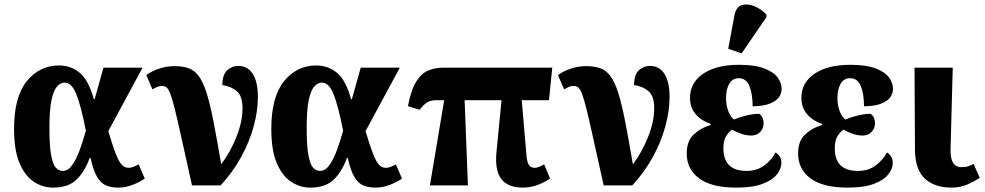

<svg xmlns="http://www.w3.org/2000/svg" viewBox="-20 -844 4482 874"><path d="M222 10Q174 10 133.5 -17Q93 -44 68.5 -102.5Q44 -161 44 -257Q44 -403 102 -474.5Q160 -546 249 -546Q302 -546 342.5 -513Q383 -480 407 -393H411L451 -536H629L473 -247Q492 -183 506 -146.5Q520 -110 533.5 -95Q547 -80 565 -80Q584 -80 611 -96L639 -31Q612 -13 581 -1.5Q550 10 519 10Q487 10 463.5 0.5Q440 -9 422.5 -38Q405 -67 392 -125H388Q368 -67 330.5 -28.5Q293 10 222 10ZM266 -66Q289 -66 307.5 -91Q326 -116 341.5 -157.5Q357 -199 371 -249Q348 -365 327 -416.5Q306 -468 274 -468Q255 -468 239 -449.5Q223 -431 214 -386.5Q205 -342 205 -264Q205 -182 212.5 -139.5Q220 -97 233.5 -81.5Q247 -66 266 -66Z M854 0Q825 -130 806.5 -214Q788 -298 776 -346.5Q764 -395 755 -418Q746 -441 737 -447Q728 -453 716 -453Q707 -453 696 -448.5Q685 -444 674 -437L646 -502Q668 -519 702.5 -531Q737 -543 774 -543Q812 -543 838.5 -533.5Q865 -524 884.5 -498Q904 -472 920 -422Q936 -372 951.5 -292.5Q967 -213 987 -96Q1029 -152 1056.5 -221.5Q1084 -291 1084 -351Q1084 -407 1058 -429Q1032 -451 992 -457Q993 -506 1015 -525Q1037 -544 1064 -544Q1108 -544 1131 -507Q1154 -470 1154 -403Q1154 -339 1134.5 -268Q1115 -197 1077 -128Q1039 -59 984 0Z M1393 10Q1345 10 1304.5 -17Q1264 -44 1239.5 -102.5Q1215 -161 1215 -257Q1215 -403 1273 -474.5Q1331 -546 1420 -546Q1473 -546 1513.5 -513Q1554 -480 1578 -393H1582L1622 -536H1800L1644 -247Q1663 -183 1677 -146.5Q1691 -110 1704.5 -95Q1718 -80 1736 -80Q1755 -80 1782 -96L1810 -31Q1783 -13 1752 -1.5Q1721 10 1690 10Q1658 10 1634.5 0.5Q1611 -9 1593.5 -38Q1576 -67 1563 -125H1559Q1539 -67 1501.5 -28.5Q1464 10 1393 10ZM1437 -66Q1460 -66 1478.5 -91Q1497 -116 1512.5 -157.5Q1528 -199 1542 -249Q1519 -365 1498 -416.5Q1477 -468 1445 -468Q1426 -468 1410 -449.5Q1394 -431 1385 -386.5Q1376 -342 1376 -264Q1376 -182 1383.5 -139.5Q1391 -97 1404.5 -81.5Q1418 -66 1437 -66Z M1937 0 2002 -388H1969Q1943 -388 1927 -379.5Q1911 -371 1890 -344L1837 -361Q1851 -435 1875 -473Q1899 -511 1930.5 -523.5Q1962 -536 1998 -536H2494L2479 -388H2355L2376 -143Q2378 -110 2386.5 -95Q2395 -80 2414 -80Q2430 -80 2457 -96L2484 -31Q2448 -8 2418 1Q2388 10 2360 10Q2292 10 2262 -29Q2232 -68 2240 -152L2263 -388H2095L2110 0Z M2728 0Q2699 -130 2680.5 -214Q2662 -298 2650 -346.5Q2638 -395 2629 -418Q2620 -441 2611 -447Q2602 -453 2590 -453Q2581 -453 2570 -448.5Q2559 -444 2548 -437L2520 -502Q2542 -519 2576.5 -531Q2611 -543 2648 -543Q2686 -543 2712.5 -533.5Q2739 -524 2758.5 -498Q2778 -472 2794 -422Q2810 -372 2825.5 -292.5Q2841 -213 2861 -96Q2903 -152 2930.5 -221.5Q2958 -291 2958 -351Q2958 -407 2932 -429Q2906 -451 2866 -457Q2867 -506 2889 -525Q2911 -544 2938 -544Q2982 -544 3005 -507Q3028 -470 3028 -403Q3028 -339 3008.5 -268Q2989 -197 2951 -128Q2913 -59 2858 0Z M3332 10Q3219 10 3162.5 -32Q3106 -74 3106 -145Q3106 -202 3138 -232Q3170 -262 3215 -275V-280Q3173 -294 3147 -324Q3121 -354 3121 -399Q3121 -468 3181 -508.5Q3241 -549 3344 -549Q3416 -549 3459 -532.5Q3502 -516 3520 -491Q3538 -466 3538 -440Q3538 -420 3526.5 -402.5Q3515 -385 3486 -373Q3457 -361 3406 -360Q3406 -416 3391.5 -452Q3377 -488 3343 -488Q3314 -488 3299.5 -462.5Q3285 -437 3285 -398Q3285 -364 3295.5 -337.5Q3306 -311 3321 -300Q3347 -311 3378.5 -318.5Q3410 -326 3436 -326Q3445 -320 3450.5 -309Q3456 -298 3456 -282Q3456 -260 3440.5 -243.5Q3425 -227 3399 -227Q3378 -227 3354.5 -235Q3331 -243 3312 -254Q3297 -243 3285 -223.5Q3273 -204 3273 -169Q3273 -66 3378 -66Q3428 -66 3462 -93Q3496 -120 3510 -150Q3521 -144 3529 -132Q3537 -120 3537 -103Q3537 -76 3516.5 -50Q3496 -24 3451 -7Q3406 10 3332 10ZM3356 -601 3295 -622 3323 -773Q3330 -811 3355 -820Q3380 -829 3412 -816.5Q3444 -804 3469 -778V-766Z M3839 10Q3726 10 3669.5 -32Q3613 -74 3613 -145Q3613 -202 3645 -232Q3677 -262 3722 -275V-280Q3680 -294 3654 -324Q3628 -354 3628 -399Q3628 -468 3688 -508.5Q3748 -549 3851 -549Q3923 -549 3966 -532.5Q4009 -516 4027 -491Q4045 -466 4045 -440Q4045 -420 4033.5 -402.5Q4022 -385 3993 -373Q3964 -361 3913 -360Q3913 -416 3898.5 -452Q3884 -488 3850 -488Q3821 -488 3806.5 -462.5Q3792 -437 3792 -398Q3792 -364 3802.5 -337.5Q3813 -311 3828 -300Q3854 -311 3885.5 -318.5Q3917 -326 3943 -326Q3952 -320 3957.5 -309Q3963 -298 3963 -282Q3963 -260 3947.5 -243.5Q3932 -227 3906 -227Q3885 -227 3861.5 -235Q3838 -243 3819 -254Q3804 -243 3792 -223.5Q3780 -204 3780 -169Q3780 -66 3885 -66Q3935 -66 3969 -93Q4003 -120 4017 -150Q4028 -144 4036 -132Q4044 -120 4044 -103Q4044 -76 4023.5 -50Q4003 -24 3958 -7Q3913 10 3839 10Z M4311 10Q4234 10 4190 -31Q4146 -72 4145 -161L4143 -536H4317L4307 -165Q4306 -124 4318 -103.5Q4330 -83 4359 -83Q4375 -83 4387 -87Q4399 -91 4412 -98L4440 -34Q4420 -21 4386.5 -5.5Q4353 10 4311 10Z"/></svg>

Font: Noto Serif SemiCondensed ExtraBold
Style: Regular
Weight: 800
Width: 4
Designer: Monotype Design Team
Foundry: Monotype Imaging Inc.
Version: Version 2.015